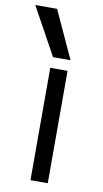

<svg xmlns="http://www.w3.org/2000/svg" viewBox="-114 -832 469 875"><g transform="rotate(10 121.0 -395.0)"><path d="M93 0V-520H173V0ZM97 -570 -24 -790H77L178 -570Z"/></g></svg>

Font: M PLUS 1
Style: Regular
Weight: 400
Designer: Coji Morishita
Foundry: UNDERFOREST DESIGN
Version: Version 1.001